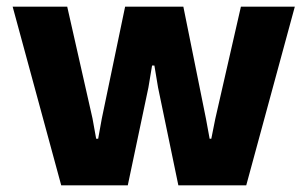

<svg xmlns="http://www.w3.org/2000/svg" viewBox="-20 -557 924 577"><path d="M164 0 18 -537H182L258 -201L269 -140H275L286 -201L356 -537H531L599 -200L610 -140H615L627 -200L704 -537H866L720 0H516L455 -294L444 -360H437L426 -294L364 0Z"/></svg>

Font: Hubot Sans
Style: Bold
Weight: 700
Designer: Deni Anggara
Foundry: GitHub, Inc., Subsidiary of Microsoft Corporation
Version: Version 2.000